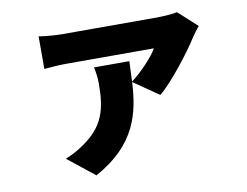

<svg xmlns="http://www.w3.org/2000/svg" viewBox="-75 -682 1150 894"><g transform="rotate(-10 500.0 -235.0)"><path d="M555 -390H388C393 -367 397 -339 397 -312C397 -188 375 -112 274 -42C240 -18 214 -6 185 6L312 107C513 -3 543 -149 551 -292L670 -210C731 -260 829 -388 867 -449C874 -460 891 -483 902 -495L813 -576C795 -571 742 -568 716 -568C677 -568 326 -568 270 -568C234 -568 193 -572 159 -577V-423C200 -427 234 -429 270 -429C326 -429 633 -429 678 -429C657 -392 601 -332 551 -294Z"/></g></svg>

Font: Noto Sans CJK HK Black
Style: Regular
Weight: 900
Designer: Ryoko NISHIZUKA 西塚涼子 (kana, bopomofo & ideographs); Paul D. Hunt (Latin, Greek & Cyrillic); Sandoll Communications 산돌커뮤니
Foundry: Adobe
Version: Version 2.004;hotconv 1.0.118;makeotfexe 2.5.65603